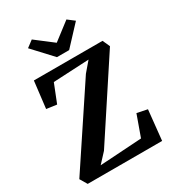

<svg xmlns="http://www.w3.org/2000/svg" viewBox="-229 -1105 1109 1229"><g transform="rotate(-30 326.0 -490.0)"><path d="M50.5 0 19.1 -53 393 -616.2 452.9 -686.4 188.7 -673.1 135 -537.6 59.6 -548.1 83.1 -745.6H590.5L614.7 -692.1L246.6 -131.4L182 -61.7L491.4 -81.3L547.2 -236.7L623.5 -220.9L600.6 0ZM285.6 -801 153.8 -943 202.6 -979.6 330.7 -881.4 458.7 -979.6 507.5 -942.2 375.8 -801Z"/></g></svg>

Font: Merriweather Light
Style: Regular
Weight: 300
Designer: Eben Sorkin
Foundry: Eben Sorkin
Version: Version 2.100